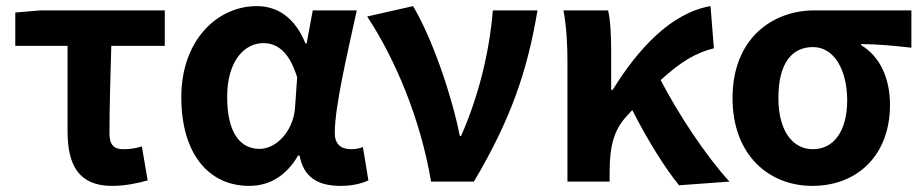

<svg xmlns="http://www.w3.org/2000/svg" viewBox="-20 -594 3014 628"><path d="M346 14C391 14 431 5 463 -4L444 -115C421 -108 403 -106 383 -106C355 -106 338 -118 338 -158C338 -236 341 -340 344 -444H519V-560H112L30 -553V-444H201V-164C201 -55 237 14 346 14Z M795 14C862 14 916 -19 955 -85H960C973 -14 1020 14 1094 14C1136 14 1166 5 1185 -4L1167 -113C1154 -108 1141 -106 1129 -106C1098 -106 1075 -120 1075 -159C1075 -248 1118 -426 1147 -560H1003L983 -452H979C944 -539 885 -574 820 -574C691 -574 573 -463 573 -276C573 -93 661 14 795 14ZM829 -107C764 -107 723 -162 723 -277C723 -398 782 -453 841 -453C889 -453 927 -422 952 -341L945 -242C940 -167 885 -107 829 -107Z M1390 0H1530C1651 -204 1705 -362 1738 -560H1592C1581 -425 1546 -280 1488 -149H1484C1459 -277 1395 -467 1331 -574L1181 -540C1272 -402 1355 -207 1390 0Z M2201 12 2366 0C2288 -85 2198 -222 2141 -332C2204 -390 2256 -422 2315 -436L2304 -574C2176 -552 2068 -436 1984 -300H1979V-423C1979 -475 1977 -526 1969 -560H1823C1834 -503 1836 -437 1836 -393V0H1974V-33C1974 -114 1988 -169 2028 -212L2048 -234C2099 -134 2154 -46 2201 12Z M2637 14C2784 14 2891 -86 2891 -251C2891 -341 2856 -411 2797 -446V-450C2856 -449 2899 -445 2961 -438V-560H2644C2506 -560 2376 -468 2376 -273C2376 -88 2494 14 2637 14ZM2639 -106C2571 -106 2526 -168 2526 -273C2526 -390 2572 -440 2639 -440C2711 -440 2751 -361 2751 -266C2751 -165 2707 -106 2639 -106Z"/></svg>

Font: Noto Sans CJK SC
Style: Bold
Weight: 700
Designer: Ryoko NISHIZUKA 西塚涼子 (kana, bopomofo & ideographs); Paul D. Hunt (Latin, Greek & Cyrillic); Sandoll Communications 산돌커뮤니
Foundry: Adobe
Version: Version 2.004;hotconv 1.0.118;makeotfexe 2.5.65603